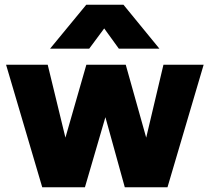

<svg xmlns="http://www.w3.org/2000/svg" viewBox="-20 -787 882 807"><path d="M157.5 0 5.5 -515H180.5L255 -208.5L343 -515H508.5L594.5 -208.5L667 -515H836L684 0H504.5L423 -294.5L337 0ZM190.5 -582.5 342.5 -767H499L650 -582.5H479.5L418 -667.5L355 -582.5Z"/></svg>

Font: Geologica ExtraBold
Style: Regular
Weight: 800
Designer: Sindre Bremnes, Frode Helland
Foundry: Monokrom Skriftforlag AS
Version: Version 1.010;gftools[0.9.28]